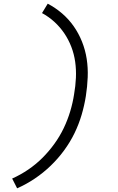

<svg xmlns="http://www.w3.org/2000/svg" viewBox="-20 -861 640 1042"><path d="M73 161 46 108Q91 88 133 59.5Q175 31 210.5 -4.5Q246 -40 275.5 -81Q305 -122 326 -166Q347 -210 361 -256.5Q375 -303 382 -349Q390 -394 392 -438.5Q394 -483 388 -525.5Q382 -568 367 -607Q352 -646 329 -680Q306 -714 275.5 -742Q245 -770 208 -790L239 -841Q281 -819 317 -788Q353 -757 380 -718.5Q407 -680 425 -635Q443 -590 450.5 -541.5Q458 -493 456 -442Q454 -391 446 -340Q438 -289 423 -238Q408 -187 384.5 -138.5Q361 -90 328 -45Q295 0 255 38.5Q215 77 169 108Q123 139 73 161Z"/></svg>

Font: Iosevka Light Extended Oblique
Style: Regular
Weight: 300
Width: 7
Italic angle: -9°
Monospace: yes
Designer: Belleve Invis
Foundry: Belleve Invis
Version: Version 32.5.0; ttfautohint (v1.8.4)